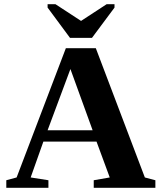

<svg xmlns="http://www.w3.org/2000/svg" viewBox="-20 -888 762 908"><path d="M209 -35.6V0H9.8V-35.6L58.6 -48.8L291.5 -660.2H433.1L665 -48.8L714.8 -35.6V0H423.3V-35.6L499 -48.8L436.5 -218.3H185.1L125 -48.8ZM313 -561.5 205.1 -272H418ZM521.5 -868.2V-852.1L415 -709H311L205.1 -852.1V-868.2H242.2L363.3 -789.1L484.4 -868.2Z"/></svg>

Font: Liberation Serif
Style: Bold
Weight: 700
Designer: Steve Matteson
Foundry: Ascender Corporation
Version: Version 2.1.5